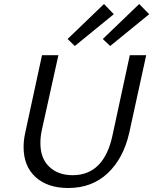

<svg xmlns="http://www.w3.org/2000/svg" viewBox="-20 -934 766 960"><path d="M98 -198Q98 -231 105 -265L190 -658H272L189 -283Q182 -251 182 -218Q182 -142 226.5 -100Q271 -58 343 -58Q499 -58 542 -255L629 -658H711L626 -269Q597 -142 518.5 -68Q440 6 321 6Q218 6 158 -48.5Q98 -103 98 -198ZM318 -739 500 -914 549 -863 354 -704ZM494 -739 676 -914 726 -863 531 -704Z"/></svg>

Font: Ysabeau Medium
Style: Italic
Weight: 500
Italic angle: -12°
Designer: Christian Thalmann (Catharsis Fonts)
Version: Version 0.003